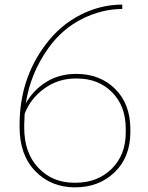

<svg xmlns="http://www.w3.org/2000/svg" viewBox="-20 -806 640 832"><path d="M509.8 -786.1V-767.1Q421.9 -767.1 335.9 -724.1Q250 -681.2 190.9 -599.1Q111.8 -489.3 91.8 -357.9Q123.5 -415 179.9 -450.4Q236.3 -485.8 310.1 -485.8Q413.1 -485.8 479 -420.7Q544.9 -355.5 544.9 -245.1V-234.9Q544.9 -125 476.8 -59.6Q408.7 5.9 305.2 5.9Q201.2 5.9 133.1 -64.2Q64.9 -134.3 64.9 -254.9V-265.1Q64.9 -462.4 176.8 -611.8Q239.7 -696.3 327.6 -741.2Q415.5 -786.1 509.8 -786.1ZM307.1 -465.8Q232.4 -465.8 172.1 -422.4Q111.8 -378.9 86.9 -313Q85 -280.8 85 -268.1V-252Q85 -143.6 146 -78.9Q207 -14.2 301.8 -14.2H308.1Q402.3 -14.2 463.6 -74.2Q524.9 -134.3 524.9 -231.9V-248Q524.9 -346.2 465.8 -406Q406.7 -465.8 313 -465.8Z"/></svg>

Font: Cooper Hewitt
Style: Thin
Weight: 701
Designer: Village Type and Design LLC
Foundry: Cooper Hewitt Smithsonian Design Museum
Version: 1.000